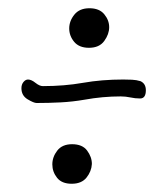

<svg xmlns="http://www.w3.org/2000/svg" viewBox="-20 -437 400 466"><path d="M196 -321Q172 -321 160 -335.5Q148 -350 148 -368Q148 -386 160.5 -401.5Q173 -417 197 -417Q221 -417 233 -402.5Q245 -388 245 -371Q245 -354 233 -337.5Q221 -321 196 -321ZM69 -187Q62 -187 47 -196Q32 -205 32 -223Q32 -232 37 -238Q42 -244 48 -244Q56 -244 66 -236Q76 -228 84 -228Q136 -228 181.5 -236Q227 -244 279 -244Q290 -244 300.5 -243.5Q311 -243 321 -240Q334 -234 334 -218Q334 -198 320 -198Q308 -198 296.5 -200.5Q285 -203 273 -203Q251 -203 229 -201Q207 -199 185 -195Q156 -190 127 -188.5Q98 -187 69 -187ZM154 9Q130 9 118.5 -5.5Q107 -20 107 -38Q107 -56 119 -71.5Q131 -87 155 -87Q180 -87 191.5 -71.5Q203 -56 203 -39Q202 -21 190 -6Q178 9 154 9Z"/></svg>

Font: Twinkle Star
Style: Regular
Weight: 400
Designer: Robert E. Leuschke
Foundry: Robert E. Leuschke
Version: Version 2.010; ttfautohint (v1.8.3)